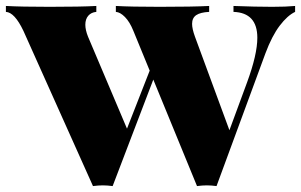

<svg xmlns="http://www.w3.org/2000/svg" viewBox="-36 -628 1016 648"><path d="M960 -607.9V-587.9Q934.1 -575.7 908 -541.3Q881.8 -506.8 859.9 -448.2L694.8 0Q676.8 -2.4 662.1 -2.4Q647.5 -2.4 628.9 0L481.4 -359.4L344.2 0Q325.7 -2.4 311 -2.4Q296.4 -2.4 277.8 0L43 -523.9Q13.2 -586.4 -16.1 -587.9V-607.9Q35.2 -605 130.9 -605Q237.8 -605 289.1 -607.9V-587.9Q272 -586.4 262 -575Q252 -563.5 252 -544.4Q252 -526.9 261.2 -503.9L392.6 -193.8L469.2 -389.6L414.1 -523.9Q401.9 -554.2 385.7 -570.6Q369.6 -586.9 355 -587.9V-607.9Q406.2 -605 502 -605Q615.7 -605 669.9 -607.9V-587.9Q640.1 -586.4 626.2 -576.9Q612.3 -567.4 612.3 -547.4Q612.3 -530.8 622.1 -503.9L738.3 -188.5L797.9 -350.1Q832.5 -444.3 832.5 -500.5Q832.5 -585 752 -587.9V-607.9Q826.7 -605 882.8 -605Q929.7 -605 960 -607.9Z"/></svg>

Font: TypoPRO Playfair Display SC
Style: Regular
Weight: 900
Designer: Claus Eggers Sørensen
Foundry: Claus Eggers Sørensen
Version: Version 1.004;PS 001.004;hotconv 1.0.70;makeotf.lib2.5.58329